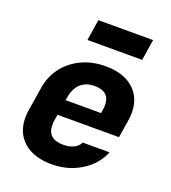

<svg xmlns="http://www.w3.org/2000/svg" viewBox="-141 -875 882 989"><g transform="rotate(20 300.0 -380.0)"><path d="M553 -381Q553 -361 550 -340L534 -240H197L192 -210Q190 -200 190 -182Q190 -105 276 -105Q311 -105 334.5 -117Q358 -129 368 -150H515Q486 -78 415 -34Q344 10 255 10Q157 10 101.5 -38.5Q46 -87 46 -170Q46 -189 49 -210L70 -340Q80 -406 118 -455.5Q156 -505 214.5 -532.5Q273 -560 346 -560Q443 -560 498 -511.5Q553 -463 553 -381ZM210 -325H405L407 -340Q410 -355 410 -369Q410 -445 327 -445Q279 -445 250 -418Q221 -391 213 -340ZM510 -655H210L228 -770H528Z"/></g></svg>

Font: JetBrains Mono Extra Bold
Style: Italic
Weight: 800
Italic angle: -9°
Monospace: yes
Designer: Philipp Nurullin, Konstantin Bulenkov
Foundry: JetBrains
Version: 2.002